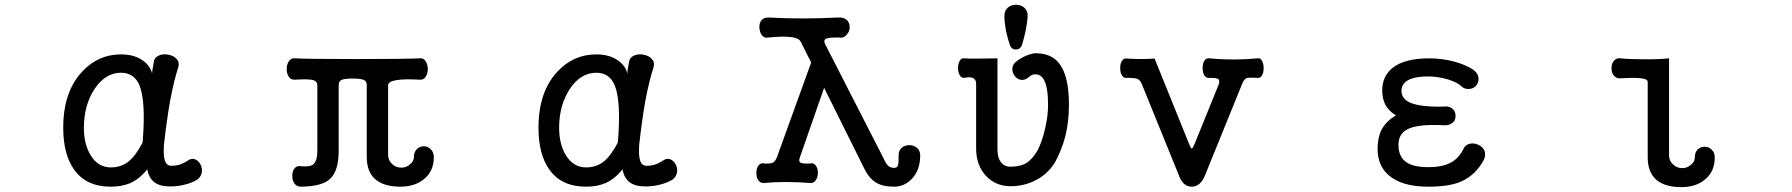

<svg xmlns="http://www.w3.org/2000/svg" viewBox="-20 -768 7540 808"><path d="M730.5 -485.4Q736.3 -505.9 722.7 -520.5Q710 -534.2 687.5 -538.1Q665 -542 648.4 -534.2Q628.9 -525.4 627 -505.9L621.1 -471.7L620.1 -458Q613.3 -490.2 582 -512.7Q545.9 -539.1 489.3 -539.1Q392.6 -539.1 325.2 -465.8Q246.1 -380.9 246.1 -230.5Q246.1 -117.2 293 -52.7Q343.8 17.6 446.3 17.6Q492.2 17.6 527.3 2.9Q567.4 -14.6 599.6 -55.7Q606.4 -18.6 629.9 -1Q653.3 16.6 695.3 16.6Q727.5 16.6 753.9 9.8Q785.2 2.9 809.6 -11.7Q825.2 -22.5 829.1 -42Q832 -58.6 824.2 -75.2Q815.4 -91.8 800.8 -97.7Q785.2 -103.5 769.5 -91.8Q750 -79.1 732.4 -74.2Q719.7 -70.3 701.2 -70.3Q680.7 -70.3 673.8 -92.8Q667 -112.3 669.9 -158.2Q680.7 -255.9 695.3 -340.8Q712.9 -433.6 730.5 -485.4ZM489.3 -461.9Q543.9 -461.9 566.4 -410.2Q594.7 -342.8 580.1 -168Q550.8 -112.3 520.5 -87.9Q489.3 -63.5 446.3 -63.5Q393.6 -63.5 362.3 -113.3Q333 -160.2 333 -230.5Q333 -325.2 377.9 -393.6Q423.8 -461.9 489.3 -461.9Z M1220.7 -522.5Q1205.1 -524.4 1195.3 -509.8Q1186.5 -496.1 1186.5 -477.5Q1186.5 -458 1195.3 -445.3Q1204.1 -431.6 1220.7 -432.6Q1279.3 -436.5 1298.8 -430.7Q1315.4 -425.8 1315.4 -409.2V-132.8Q1315.4 -87.9 1295.9 -74.2Q1282.2 -65.4 1247.1 -68.4Q1229.5 -72.3 1218.8 -58.6Q1210 -46.9 1210 -27.3Q1210 -8.8 1218.8 3.9Q1229.5 18.6 1247.1 17.6Q1335 16.6 1368.2 -14.6Q1405.3 -46.9 1405.3 -134.8V-409.2Q1405.3 -425.8 1417 -431.6Q1429.7 -437.5 1463.9 -437.5Q1500 -437.5 1512.7 -430.7Q1523.4 -425.8 1523.4 -409.2V-107.4Q1523.4 -43.9 1560.5 -12.7Q1596.7 17.6 1665 17.6Q1726.6 17.6 1764.6 -14.6Q1805.7 -47.9 1805.7 -106.4Q1805.7 -127.9 1792 -140.6Q1780.3 -152.3 1763.7 -152.3Q1746.1 -152.3 1734.4 -140.6Q1721.7 -127.9 1721.7 -106.4Q1721.7 -88.9 1705.1 -76.2Q1689.5 -62.5 1668.9 -62.5Q1646.5 -62.5 1630.9 -77.1Q1613.3 -92.8 1613.3 -116.2V-409.2Q1613.3 -424.8 1647.5 -430.7Q1681.6 -436.5 1748 -432.6Q1762.7 -431.6 1771.5 -445.3Q1780.3 -458 1780.3 -477.5Q1780.3 -496.1 1771.5 -509.8Q1762.7 -524.4 1748 -522.5Q1674.8 -519.5 1480.5 -519.5Q1279.3 -519.5 1220.7 -522.5Z M2730.5 -485.4Q2736.3 -505.9 2722.7 -520.5Q2710 -534.2 2687.5 -538.1Q2665 -542 2648.4 -534.2Q2628.9 -525.4 2627 -505.9L2621.1 -471.7L2620.1 -458Q2613.3 -490.2 2582 -512.7Q2545.9 -539.1 2489.3 -539.1Q2392.6 -539.1 2325.2 -465.8Q2246.1 -380.9 2246.1 -230.5Q2246.1 -117.2 2293 -52.7Q2343.8 17.6 2446.3 17.6Q2492.2 17.6 2527.3 2.9Q2567.4 -14.6 2599.6 -55.7Q2606.4 -18.6 2629.9 -1Q2653.3 16.6 2695.3 16.6Q2727.5 16.6 2753.9 9.8Q2785.2 2.9 2809.6 -11.7Q2825.2 -22.5 2829.1 -42Q2832 -58.6 2824.2 -75.2Q2815.4 -91.8 2800.8 -97.7Q2785.2 -103.5 2769.5 -91.8Q2750 -79.1 2732.4 -74.2Q2719.7 -70.3 2701.2 -70.3Q2680.7 -70.3 2673.8 -92.8Q2667 -112.3 2669.9 -158.2Q2680.7 -255.9 2695.3 -340.8Q2712.9 -433.6 2730.5 -485.4ZM2489.3 -461.9Q2543.9 -461.9 2566.4 -410.2Q2594.7 -342.8 2580.1 -168Q2550.8 -112.3 2520.5 -87.9Q2489.3 -63.5 2446.3 -63.5Q2393.6 -63.5 2362.3 -113.3Q2333 -160.2 2333 -230.5Q2333 -325.2 2377.9 -393.6Q2423.8 -461.9 2489.3 -461.9Z M3250 -107.4Q3243.2 -89.8 3233.4 -84Q3221.7 -78.1 3196.3 -80.1Q3180.7 -84 3170.9 -70.3Q3163.1 -58.6 3163.1 -40Q3163.1 -21.5 3170.9 -9.8Q3180.7 3.9 3196.3 2Q3234.4 -2 3286.1 -2Q3336.9 -2 3389.6 2Q3404.3 3.9 3413.1 -9.8Q3421.9 -22.5 3421.9 -41Q3421.9 -59.6 3413.1 -71.3Q3404.3 -84 3389.6 -80.1Q3356.4 -78.1 3347.7 -84Q3339.8 -89.8 3346.7 -107.4L3448.2 -398.4L3619.1 -54.7Q3637.7 -17.6 3666 0Q3694.3 17.6 3742.2 17.6Q3787.1 17.6 3818.4 -16.6Q3852.5 -52.7 3852.5 -114.3Q3852.5 -134.8 3837.9 -146.5Q3825.2 -157.2 3806.6 -157.2Q3788.1 -157.2 3775.4 -146.5Q3761.7 -134.8 3761.7 -115.2V-103.5Q3761.7 -79.1 3758.8 -72.3Q3755.9 -61.5 3742.2 -61.5Q3725.6 -61.5 3714.8 -73.2Q3707 -82 3693.4 -111.3L3452.1 -583Q3443.4 -601.6 3460 -606.4Q3470.7 -610.4 3507.8 -610.4L3519.5 -609.4Q3534.2 -609.4 3544.9 -624Q3555.7 -636.7 3555.7 -653.3Q3555.7 -671.9 3544.9 -682.6Q3531.2 -696.3 3505.9 -694.3Q3425.8 -690.4 3355.5 -690.4Q3285.2 -690.4 3215.8 -694.3Q3194.3 -695.3 3183.6 -681.6Q3174.8 -669.9 3175.8 -651.4Q3176.8 -634.8 3184.6 -622.1Q3194.3 -608.4 3207 -609.4L3215.8 -610.4Q3266.6 -615.2 3293 -613.3Q3339.8 -611.3 3349.6 -592.8L3393.6 -504.9Z M4304.7 -696.3Q4306.6 -720.7 4291 -735.4Q4276.4 -748 4255.9 -748Q4234.4 -748 4220.7 -735.4Q4205.1 -720.7 4207 -696.3Q4207 -672.9 4213.9 -636.7Q4221.7 -601.6 4230.5 -577.1Q4237.3 -559.6 4254.9 -559.6Q4272.5 -559.6 4280.3 -577.1Q4288.1 -601.6 4295.9 -636.7Q4302.7 -671.9 4304.7 -696.3ZM4478.5 -326.2Q4478.5 -449.2 4437.5 -501Q4404.3 -543.9 4337.9 -543.9Q4325.2 -543.9 4302.7 -535.2Q4279.3 -526.4 4258.8 -510.7Q4242.2 -499 4240.2 -480.5Q4239.3 -464.8 4249 -450.2Q4258.8 -436.5 4273.4 -432.6Q4290 -428.7 4305.7 -440.4L4307.6 -442.4Q4319.3 -450.2 4323.2 -453.1Q4330.1 -455.1 4337.9 -455.1Q4361.3 -455.1 4374 -430.7Q4390.6 -398.4 4390.6 -326.2Q4390.6 -279.3 4377.9 -225.6Q4365.2 -170.9 4346.7 -135.7Q4324.2 -97.7 4300.8 -83Q4274.4 -66.4 4231.4 -66.4Q4209 -66.4 4195.3 -82Q4177.7 -100.6 4177.7 -140.6V-522.5Q4148.4 -521.5 4105.5 -521.5Q4057.6 -520.5 4038.1 -522.5Q4025.4 -524.4 4018.6 -511.7Q4011.7 -500 4011.7 -481.4Q4011.7 -463.9 4018.6 -452.1Q4025.4 -439.5 4038.1 -440.4Q4060.5 -445.3 4073.2 -440.4Q4087.9 -433.6 4087.9 -416V-142.6Q4087.9 -73.2 4128.9 -28.3Q4169.9 15.6 4232.4 15.6Q4284.2 15.6 4329.1 -4.9Q4387.7 -31.2 4420.9 -86.9Q4448.2 -137.7 4462.9 -193.4Q4478.5 -254.9 4478.5 -326.2Z M4785.2 -414.1 4939.5 -34.2Q4957 17.6 4995.1 17.6Q5033.2 17.6 5052.7 -34.2L5207 -414.1Q5214.8 -434.6 5226.6 -439.5Q5236.3 -442.4 5272.5 -440.4Q5284.2 -438.5 5291 -451.2Q5297.9 -462.9 5297.9 -481.4Q5297.9 -499 5291 -511.7Q5284.2 -525.4 5272.5 -522.5Q5220.7 -517.6 5172.9 -517.6Q5120.1 -517.6 5071.3 -522.5Q5056.6 -525.4 5047.9 -511.7Q5041 -500 5041 -481.4Q5041 -462.9 5047.9 -451.2Q5056.6 -437.5 5071.3 -440.4Q5097.7 -440.4 5105.5 -436.5Q5114.3 -431.6 5109.4 -414.1L5005.9 -159.2Q4999 -142.6 4995.1 -142.6Q4992.2 -142.6 4985.4 -159.2L4838.9 -521.5Q4812.5 -519.5 4781.2 -519.5Q4762.7 -519.5 4723.6 -521.5H4722.7Q4709 -524.4 4701.2 -510.7Q4693.4 -499 4694.3 -480.5Q4694.3 -461.9 4701.2 -451.2Q4710 -437.5 4724.6 -440.4Q4757.8 -440.4 4767.6 -435.5Q4778.3 -430.7 4785.2 -414.1Z M5995.1 -522.5Q5888.7 -522.5 5837.9 -480.5Q5796.9 -445.3 5796.9 -387.7Q5796.9 -353.5 5809.6 -328.1Q5823.2 -301.8 5854.5 -282.2Q5813.5 -258.8 5793.9 -221.7Q5777.3 -188.5 5777.3 -142.6Q5777.3 -72.3 5822.3 -32.2Q5877 17.6 5991.2 17.6Q6075.2 17.6 6124 -2Q6188.5 -28.3 6224.6 -95.7Q6234.4 -117.2 6226.6 -134.8Q6218.8 -151.4 6200.2 -159.2Q6182.6 -167 6165 -163.1Q6145.5 -158.2 6137.7 -139.6Q6118.2 -100.6 6084 -83Q6048.8 -64.5 5991.2 -64.5Q5922.9 -64.5 5893.6 -88.9Q5865.2 -111.3 5865.2 -159.2Q5865.2 -206.1 5906.2 -225.6Q5950.2 -246.1 6052.7 -241.2Q6077.1 -238.3 6092.8 -251Q6105.5 -261.7 6105.5 -280.3Q6105.5 -298.8 6092.8 -310.5Q6077.1 -323.2 6052.7 -319.3Q5955.1 -317.4 5912.1 -336.9Q5877.9 -353.5 5877.9 -385.7Q5877.9 -411.1 5899.4 -426.8Q5927.7 -446.3 5990.2 -446.3Q6031.2 -446.3 6074.2 -433.6Q6113.3 -420.9 6129.9 -405.3Q6143.6 -391.6 6163.1 -393.6Q6180.7 -394.5 6192.4 -408.2Q6204.1 -422.9 6202.1 -440.4Q6200.2 -460 6178.7 -475.6Q6148.4 -495.1 6103.5 -507.8Q6049.8 -522.5 5995.1 -522.5Z M6914.1 -423.8V-105.5Q6914.1 -43 6951.2 -10.7Q6987.3 19.5 7055.7 19.5Q7117.2 19.5 7155.3 -12.7Q7196.3 -45.9 7196.3 -105.5Q7196.3 -127 7182.6 -138.7Q7170.9 -150.4 7154.3 -150.4Q7136.7 -150.4 7125 -139.6Q7112.3 -127 7112.3 -105.5Q7112.3 -86.9 7095.7 -74.2Q7080.1 -60.5 7059.6 -60.5Q7037.1 -60.5 7021.5 -75.2Q7003.9 -90.8 7003.9 -114.3V-522.5Q6957 -517.6 6894.5 -518.6Q6835 -518.6 6800.8 -522.5Q6782.2 -525.4 6771.5 -511.7Q6761.7 -500 6761.7 -480.5Q6761.7 -461.9 6771.5 -450.2Q6782.2 -436.5 6800.8 -438.5Q6850.6 -441.4 6874 -439.5Q6914.1 -437.5 6914.1 -423.8Z"/></svg>

Font: GungsuhChe
Style: Regular
Weight: 400
Monospace: yes
Version: Version 2.21